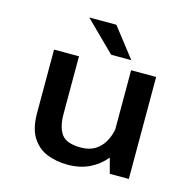

<svg xmlns="http://www.w3.org/2000/svg" viewBox="-103 -796 916 911"><g transform="rotate(15 355.0 -341.0)"><path d="M305.5 10Q250.5 10 204.5 -8.5Q158.5 -27 131 -70.8Q103.5 -114.5 103.5 -190V-501H226V-218.5Q226 -152.5 250.8 -118.8Q275.5 -85 346 -85Q388 -85 416 -102.8Q444 -120.5 460 -149Q476 -177.5 482 -209.5V-501H605V0H511.5L491.5 -74.5Q459.5 -35 413 -12.5Q366.5 10 305.5 10ZM470.5 -547.5H371.5L225.5 -691.5H358.5Z"/></g></svg>

Font: League Mono Medium
Style: Regular
Weight: 500
Width: 6
Designer: Tyler Finck
Foundry: The League of Moveable Type / Tyler Finck
Version: Version 2.300;RELEASE